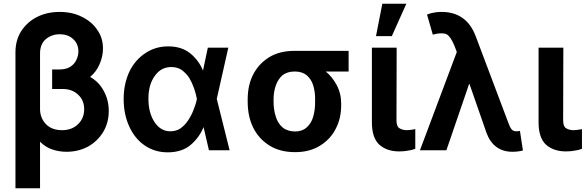

<svg xmlns="http://www.w3.org/2000/svg" viewBox="-20 -804 3147 1031"><path d="M419 -714Q473 -688 502 -644Q533 -601 533 -543Q533 -502 515 -460Q497 -418 464 -391Q512 -364 538 -314Q564 -266 564 -208Q564 -145 534 -95Q504 -46 453 -17Q401 11 337 11Q298 11 262 -1Q225 -13 195 -43V207H63V-523Q63 -588 94 -637Q127 -687 179 -713Q233 -740 300 -740Q368 -740 419 -714ZM299 -431Q334 -431 357 -445Q380 -460 390 -482Q401 -506 401 -527Q401 -569 373 -594Q346 -620 300 -620Q257 -620 225 -593Q195 -566 195 -517V-218Q195 -172 226 -138Q258 -105 313 -105Q367 -105 400 -138Q432 -170 432 -217Q432 -266 400 -295Q368 -326 318 -326H260V-420V-431Z M757 -23Q704 -59 674 -125Q644 -190 644 -273Q644 -353 675 -420Q706 -483 761 -519Q815 -555 883 -555Q955 -555 1001 -518Q1050 -478 1072 -420H1069L1096 -548H1206L1144 -273L1213 3H1102L1072 -126H1075Q1052 -67 1004 -26Q957 14 880 14Q811 14 757 -23ZM1037 -274Q1032 -301 1022 -330Q1012 -359 996 -386Q980 -410 956 -428Q933 -444 900 -444Q844 -444 811 -396Q777 -350 777 -273Q777 -198 810 -148Q843 -99 894 -99Q927 -99 950 -115Q976 -135 991 -159Q1010 -188 1020 -216Q1033 -248 1037 -272L1038 -273Z M1310 -270Q1310 -346 1339 -403Q1369 -462 1426 -497Q1481 -531 1563 -531H1852V-420H1729Q1762 -394 1787 -349Q1812 -303 1812 -249V-239Q1812 -168 1783 -113Q1755 -57 1699 -22Q1643 13 1565 13Q1483 13 1426 -23Q1369 -59 1339 -120Q1310 -179 1310 -259ZM1449 -259Q1449 -214 1461 -178Q1471 -143 1497 -120Q1524 -98 1565 -98Q1603 -98 1627 -120Q1652 -142 1662 -178Q1673 -217 1672 -259V-270Q1673 -308 1662 -345Q1652 -378 1627 -400Q1602 -420 1563 -420Q1523 -420 1497 -400Q1473 -379 1461 -345Q1449 -311 1449 -270Z M2109 -159Q2109 -125 2124 -116Q2141 -105 2164 -105Q2174 -105 2188 -107Q2204 -109 2210 -111V-5Q2194 2 2170 5Q2151 9 2123 9Q2058 9 2017 -27Q1977 -64 1977 -147V-548H2110ZM2162 -784 2084 -610H1999L2033 -784Z M2647 -14Q2611 -40 2593 -89L2501 -353H2499L2377 3H2235L2433 -525L2419 -561Q2399 -609 2378 -620Q2369 -625 2351 -625Q2329 -625 2304 -618L2273 -726Q2294 -734 2309 -736Q2326 -740 2351 -740Q2486 -740 2535 -608L2708 -149Q2717 -123 2726 -111Q2735 -99 2752 -99Q2764 -99 2772 -101L2788 4Q2763 11 2731 11Q2682 11 2647 -14Z M3004 -159Q3004 -125 3019 -116Q3036 -105 3059 -105Q3069 -105 3083 -107Q3099 -109 3105 -111V-5Q3089 2 3065 5Q3046 9 3018 9Q2953 9 2912 -27Q2872 -64 2872 -147V-548H3005Z"/></svg>

Font: Sinter Bold
Style: Regular
Weight: 700
Foundry: Adobe & rsms
Version: Version 1.000